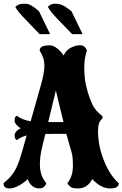

<svg xmlns="http://www.w3.org/2000/svg" viewBox="-28 -1012 673 1056"><path d="M25.9 24.4Q-8.3 24.4 -8.3 -1V-4.4Q18.1 -25.9 35.9 -47.9Q53.7 -69.8 67.1 -100.6Q80.6 -131.3 93.3 -177.7L118.7 -267.1Q88.4 -259.8 65.4 -241.7Q60.5 -241.7 56.4 -249Q52.2 -256.3 52.2 -266.6Q52.2 -289.6 86.4 -307.1Q77.1 -310.1 68.8 -319.3Q52.2 -335.4 52.2 -346.2Q52.2 -362.3 56.6 -369.1Q60.5 -374.5 65.4 -375Q94.7 -352.1 140.6 -345.2L197.3 -545.4Q216.3 -612.8 216.3 -652.8Q216.3 -692.9 190.4 -733.4V-735.4Q190.4 -762.7 245.6 -762.7Q273.9 -762.7 307.1 -726.6Q311 -722.7 314.7 -717.5Q318.4 -712.4 322.3 -706.5Q336.4 -741.7 377.9 -756.8Q409.7 -767.6 427 -760.7Q444.3 -753.9 449.7 -733.4Q435.5 -691.9 435.5 -640.1Q435.5 -587.4 444.3 -546.4Q453.1 -505.4 466.6 -469.5Q480 -433.6 492.2 -417Q502.9 -401.4 514.2 -391.1Q523.4 -382.8 530 -377.7Q536.6 -372.6 536.6 -367.7Q536.6 -363.3 532.7 -358.2Q528.8 -353 523.9 -347.7Q511.2 -332.5 511.2 -289.1Q511.2 -234.4 526.9 -178.2Q542.5 -122.1 568.6 -76.2Q594.7 -30.3 625 -4.4V-2.4Q625 24.4 576.7 24.4Q528.3 24.4 479 -26.9Q453.6 24.4 400.4 24.4Q373 24.4 362.3 17.6Q346.7 5.4 342.3 -4.4Q373 -42 373 -98.6Q373 -148.9 366.7 -170.9Q358.9 -198.7 351.3 -224.9Q343.8 -251 336.9 -275.9L221.7 -275.4L211.4 -234.9Q204.1 -205.6 201.2 -191.9Q191.4 -147.5 191.4 -107.4Q191.4 -44.4 227.1 -4.4Q224.1 1 222.7 4.9Q221.2 8.8 215.3 14.6Q201.7 26.9 179.4 23.7Q157.2 20.5 144.5 6.3Q129.4 -9.3 124.5 -26.9Q104.5 -6.8 75.7 8.8Q46.9 24.4 25.9 24.4ZM237.3 -340.8H321.3Q301.8 -420.9 291 -464.4Q280.3 -507.8 279.3 -514.6ZM189.9 -824.2 110.4 -906.7Q67.9 -950.2 56.2 -974.1Q73.2 -991.7 103.5 -991.7Q128.4 -991.7 142.3 -982.7Q156.2 -973.6 162.6 -969.7Q170.9 -963.4 179 -956.5Q187 -949.7 186.5 -950.2L247.6 -824.2ZM368.7 -824.2 289.1 -906.7Q248 -949.2 235.4 -974.1Q248.5 -991.7 277.8 -991.7Q310.1 -991.7 339.8 -969.2L353 -959.5L365.2 -950.2L426.3 -824.2Z"/></svg>

Font: Sancreek
Style: Regular
Weight: 400
Designer: Vernon Adams
Foundry: Vernon Adams
Version: Version 1.100; ttfautohint (v1.8.4.7-5d5b)